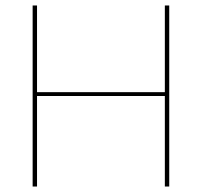

<svg xmlns="http://www.w3.org/2000/svg" viewBox="-20 -680 736 700"><path d="M581 -660H597V0H581V-330H115V0H99V-660H115V-344H581Z"/></svg>

Font: Elaine Sans Thin
Style: Regular
Weight: 250
Designer: Wei Huang
Foundry: Wei Huang
Version: Version 2.001;December 24, 2019;FontCreator 12.0.0.2547 64-b